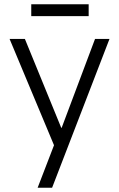

<svg xmlns="http://www.w3.org/2000/svg" viewBox="-20 -683 560 903"><path d="M234 0 25 -500H97L268 -82H270L427 -500H495L225 200H157ZM127 -663H397V-607H127Z"/></svg>

Font: PT Root UI
Style: Regular
Weight: 400
Designer: Vitaly Kuzmin
Foundry: ParaType Ltd.
Version: Version 2.001G